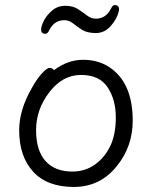

<svg xmlns="http://www.w3.org/2000/svg" viewBox="-20 -723 602 761"><path d="M267 -43Q316 -43 354.5 -69.5Q393 -96 416 -142Q439 -188 439 -258Q439 -328 406.5 -377Q374 -426 301 -426Q228 -426 175.5 -357.5Q123 -289 123 -207.5Q123 -126 160.5 -84.5Q198 -43 267 -43ZM194 -445Q249 -486 309 -486Q369 -486 413 -457Q506 -396 506 -245Q506 -143 444 -66Q378 18 272.5 18Q167 18 111.5 -42.5Q56 -103 56 -207Q56 -287 106 -374Q126 -410 146 -432Q166 -454 176.5 -454Q187 -454 194 -445ZM451 -679Q444 -648 419 -620Q394 -592 360 -592Q326 -592 306 -604.5Q286 -617 270 -630Q254 -643 235 -643Q194 -643 174 -601Q168 -589 160 -589Q143 -589 143 -606Q143 -620 154.5 -642Q166 -664 187.5 -682Q209 -700 239 -700Q269 -700 289 -687Q309 -674 325 -661.5Q341 -649 360 -649Q401 -649 421 -691Q427 -703 434 -703Q452 -703 452 -686Q452 -682 451 -679Z"/></svg>

Font: LXGW WenKai Lite
Style: Regular
Weight: 400
Designer: LXGW / Fontworks Inc.
Foundry: LXGW / Fontworks Inc.
Version: Version 1.511; March 25, 2025